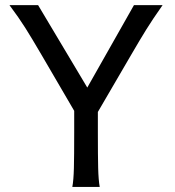

<svg xmlns="http://www.w3.org/2000/svg" viewBox="-20 -733 685 753"><path d="M17.1 -712.9H129.4L322.3 -389.6L505.4 -712.9H617.7Q578.1 -656.7 553.5 -616.9Q528.8 -577.1 495.6 -520L363.8 -293.9V-212.4Q363.8 -121.1 365 -73.7Q366.2 -26.4 371.1 0H263.7Q268.6 -26.4 269.8 -73.7Q271 -121.1 271 -212.4V-298.3L141.6 -520Q104.5 -583.5 79.1 -623.8Q53.7 -664.1 17.1 -712.9Z"/></svg>

Font: Lesson One
Style: Regular
Weight: 400
Designer: But Ko, Victor Gaultney, Annie Olsen, Julie Remington, Don Collingsworth, Eric Hays, Becca Hirsbrunner
Version: Version 1.100